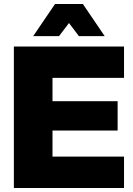

<svg xmlns="http://www.w3.org/2000/svg" viewBox="-20 -946 668 966"><path d="M604 0H49.8V-711.9H604V-554.2H244.1V-437H571.8V-289.1H244.1V-158.2H604ZM506.8 -764.2H377L327.1 -830.1L276.9 -764.2H147L256.8 -925.8H397Z"/></svg>

Font: Creato Display Black
Style: Regular
Weight: 900
Version: Version 1.000